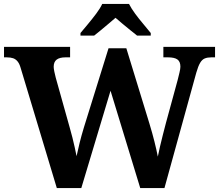

<svg xmlns="http://www.w3.org/2000/svg" viewBox="-20 -951 1108 971"><path d="M84.3 -608Q78.3 -629 68.8 -640.5Q59.3 -652 46.3 -656.5Q33.3 -661 13.3 -661H0.3V-714H334.5V-661H311.5Q281.5 -661 266.5 -649.5Q251.5 -638 251.5 -613Q251.5 -605 254.8 -588.7Q258.2 -572.5 261.8 -558.6L332.9 -304.7Q340.2 -280.5 346.2 -255.4Q352.3 -230.2 357.8 -206.3Q363.4 -182.3 367.2 -161.2Q374 -193.8 382.9 -229.3Q391.7 -264.8 404.1 -305.8L528.9 -707H618.9L735.8 -325.6Q750.4 -277.8 761.1 -235Q771.8 -192.2 778.2 -158.9Q782.6 -181.7 789.2 -210.1Q795.8 -238.5 803.7 -269.4Q811.5 -300.2 819.4 -329.9L878.4 -546.1Q882.5 -562.7 887.4 -582.8Q892.3 -602.8 892.3 -613.7Q892.3 -639.7 877.2 -650.3Q862.2 -661 829.2 -661H806.2V-714H1067.6V-661H1048.6Q1029.6 -661 1015.8 -655.5Q1002 -650 992 -633Q982 -616 972.6 -583L811.7 0H689.2L539 -492.1L391.2 0H267.3ZM387 -784Q403 -803 424.6 -829Q446.3 -855 466.6 -882Q486.9 -909 496.9 -931H632.5Q643.5 -909 663.3 -882Q683.1 -855 705.3 -829Q727.4 -803 742.4 -784V-771H673.2Q659.4 -782 639.3 -798.2Q619.3 -814.3 599.2 -831.1Q579.2 -847.9 564.2 -861Q549.2 -847.9 529.2 -831.1Q509.1 -814.3 489.9 -798.2Q470.6 -782 456.2 -771H387Z"/></svg>

Font: Noto Serif Hebrew
Style: Regular
Weight: 400
Designer: Monotype Design Team
Foundry: Monotype Imaging Inc.
Version: Version 2.003